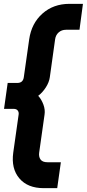

<svg xmlns="http://www.w3.org/2000/svg" viewBox="-20 -800 452 1000"><path d="M208 180Q124 180 80.8 129Q37.5 78 49 -5L77 -203Q79 -216 72.2 -224.5Q65.5 -233 51 -233H1L20 -368H70Q100 -368 104 -398L132 -595Q144 -678.5 201 -729.2Q258 -780 342 -780H412L394 -645H324Q301 -645 285.5 -631.2Q270 -617.5 267 -595L239.5 -398Q236 -372 219 -345.2Q202 -318.5 179 -301Q196 -282.5 206 -255.5Q216 -228.5 212 -203L184 -5Q181 16.5 191.2 30.8Q201.5 45 227 45H297L278 180Z"/></svg>

Font: Mohave
Style: Bold Italic
Weight: 700
Italic angle: -8°
Designer: Gumpita Rahayu
Foundry: Tokotype
Version: Version 2.003; ttfautohint (v1.8.3)